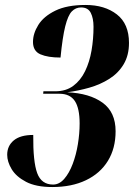

<svg xmlns="http://www.w3.org/2000/svg" viewBox="-20 -744 541 774"><path d="M191 10Q125 10 85 -11Q45 -32 27 -62Q9 -92 9 -120Q9 -156 35.5 -178Q62 -200 114 -200Q113 -92 130 -46Q147 0 194 0Q219 0 239 -23Q259 -46 273 -83Q287 -120 294 -163Q301 -206 301 -246Q301 -308 281.5 -337Q262 -366 220 -366H154L155 -376H203Q246 -376 275.5 -398Q305 -420 323 -457Q341 -494 349 -540.5Q357 -587 357 -636Q357 -670 346 -692Q335 -714 307 -714Q285 -714 269.5 -698Q254 -682 243 -638Q232 -594 224 -512Q173 -512 143 -525Q113 -538 113 -575Q113 -609 134.5 -643.5Q156 -678 203 -701Q250 -724 325 -724Q402 -724 451 -686Q500 -648 500 -571Q500 -521 478.5 -485Q457 -449 420.5 -426Q384 -403 340 -390.5Q296 -378 251 -372Q341 -368 393.5 -330Q446 -292 446 -215Q446 -146 415 -95.5Q384 -45 326.5 -17.5Q269 10 191 10Z"/></svg>

Font: Noto Serif Display ExtraCondensed ExtraBold
Style: Italic
Weight: 800
Width: 2
Italic angle: -12°
Designer: Monotype Design Team
Foundry: Monotype Imaging Inc.
Version: Version 2.009